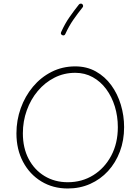

<svg xmlns="http://www.w3.org/2000/svg" viewBox="-20 -1048 785 1078"><path d="M360.4 10.3Q277.3 10.3 212.2 -29.3Q147 -68.8 109.6 -138.9Q72.3 -209 72.3 -299.3Q72.3 -372.6 96.4 -440.2Q120.6 -507.8 164.8 -560.8Q209 -613.8 269.5 -644.5Q330.1 -675.3 402.3 -675.3Q467.3 -675.3 518.3 -646.7Q569.3 -618.2 604.7 -569.6Q640.1 -521 658.4 -460Q676.8 -398.9 676.8 -334Q676.8 -259.8 653.1 -197Q629.4 -134.3 586.7 -87.6Q543.9 -41 486.3 -15.4Q428.7 10.3 360.4 10.3ZM360.4 -24.9Q440.4 -24.9 503.9 -64.5Q567.4 -104 604.5 -173.8Q641.6 -243.7 641.6 -334Q641.6 -395 624.8 -450Q607.9 -504.9 576.4 -547.6Q544.9 -590.3 500.7 -614.7Q456.5 -639.2 402.3 -639.2Q339.4 -639.2 285.6 -611.8Q231.9 -584.5 192.1 -537.1Q152.3 -489.7 130.4 -428.5Q108.4 -367.2 108.4 -299.3Q108.4 -217.3 140.9 -155.5Q173.3 -93.8 230.5 -59.3Q287.6 -24.9 360.4 -24.9ZM441.9 -1024.9Q445.8 -1021.5 446.5 -1016.1Q447.3 -1010.7 443.8 -1006.8Q416.5 -972.7 392.1 -937.7Q367.7 -902.8 346.7 -856.9Q341.3 -845.7 329.6 -850.6Q318.4 -856 323.2 -867.7Q344.7 -915.5 370.4 -952.1Q396 -988.8 423.3 -1022.9Q426.8 -1026.9 432.4 -1027.6Q438 -1028.3 441.9 -1024.9Z"/></svg>

Font: Mikhak-DS1-FD ExtraLight
Style: Regular
Weight: 200
Designer: Amin Abedi
Version: Version 3.2